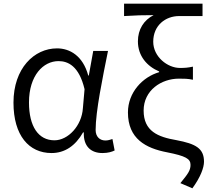

<svg xmlns="http://www.w3.org/2000/svg" viewBox="-20 -816 1132 1040"><path d="M259 13C330 13 388 -25 430 -99H434C431 -23 473 13 535 13C566 13 587 6 601 -1L589 -63C578 -59 564 -55 551 -55C521 -55 498 -75 498 -112C498 -213 536 -396 565 -540H485L461 -407H458C429 -514 358 -554 289 -554C165 -554 53 -446 53 -260C53 -82 137 13 259 13ZM275 -56C188 -56 137 -131 137 -261C137 -408 215 -485 297 -485C348 -485 408 -459 438 -333L429 -230C423 -135 349 -56 275 -56Z M1022 204C1066 144 1085 92 1085 60C1085 -12 1041 -37 935 -57C836 -74 758 -105 758 -217C758 -327 854 -390 949 -390C977 -390 997 -390 1025 -384V-455C996 -449 982 -448 954 -448C888 -448 810 -508 810 -590C810 -679 877 -729 950 -729H1077V-796H652V-729C719 -733 750 -734 812 -734C759 -707 727 -657 727 -592C727 -513 776 -457 842 -429V-425C752 -399 673 -315 673 -207C673 -64 770 -13 885 9C986 29 1012 44 1012 77C1012 108 997 127 957 176Z"/></svg>

Font: Noto Sans HK DemiLight
Style: Regular
Weight: 350
Designer: Ryoko NISHIZUKA 西塚涼子 (kana, bopomofo & ideographs); Paul D. Hunt (Latin, Greek & Cyrillic); Sandoll Communications 산돌커뮤니
Foundry: Adobe
Version: Version 2.004;hotconv 1.0.118;makeotfexe 2.5.65603